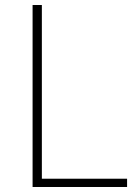

<svg xmlns="http://www.w3.org/2000/svg" viewBox="-20 -746 548 766"><path d="M110 0H487V-33H147V-726H110Z"/></svg>

Font: Harano Aji Gothic TW ExtraLight
Style: Regular
Weight: 250
Foundry: Masamichi Hosoda
Version: HaranoAjiGothicTW-ExtraLight version 20230610;ttx 4.39.4